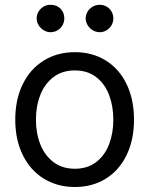

<svg xmlns="http://www.w3.org/2000/svg" viewBox="-20 -749 607 780"><path d="M42 -262.7Q42 -344.7 72.3 -406.7Q102.5 -468.8 157.7 -502.9Q212.9 -537.1 284.2 -537.1Q355.5 -537.1 410.2 -502.9Q464.8 -468.8 494.6 -406.7Q524.4 -344.7 524.4 -262.7Q524.4 -181.6 494.6 -119.6Q464.8 -57.6 410.2 -23.4Q355.5 10.7 284.2 10.7Q212.9 10.7 157.7 -23.4Q102.5 -57.6 72.3 -119.6Q42 -181.6 42 -262.7ZM440.4 -262.7Q440.4 -317.4 423.3 -362.8Q406.2 -408.2 371.1 -435.5Q335.9 -462.9 284.2 -462.9Q232.4 -462.9 196.8 -435.5Q161.1 -408.2 143.6 -362.8Q126 -317.4 126 -262.7Q126 -208 143.6 -163.1Q161.1 -118.2 196.8 -90.8Q232.4 -63.5 284.2 -63.5Q335.9 -63.5 371.1 -90.8Q406.2 -118.2 423.3 -163.1Q440.4 -208 440.4 -262.7ZM128.9 -673.8Q128.9 -689.5 136.7 -702.1Q144.5 -714.8 157.2 -722.2Q169.9 -729.5 184.6 -729.5Q201.2 -729.5 213.9 -722.7Q226.6 -715.8 233.9 -703.1Q241.2 -690.4 241.2 -673.8Q241.2 -659.2 233.9 -646.5Q226.6 -633.8 213.9 -626Q201.2 -618.2 184.6 -618.2Q170.9 -618.2 157.7 -626Q144.5 -633.8 136.7 -647Q128.9 -660.2 128.9 -673.8ZM328.1 -673.8Q328.1 -689.5 335.9 -702.1Q343.8 -714.8 356.9 -722.2Q370.1 -729.5 384.8 -729.5Q400.4 -729.5 413.1 -722.2Q425.8 -714.8 433.1 -702.1Q440.4 -689.5 440.4 -673.8Q440.4 -659.2 433.1 -646.5Q425.8 -633.8 413.1 -626Q400.4 -618.2 384.8 -618.2Q370.1 -618.2 356.9 -626Q343.8 -633.8 335.9 -647Q328.1 -660.2 328.1 -673.8Z"/></svg>

Font: Pretendard JP Variable
Style: Regular
Weight: 400
Designer: Base glyphs from Inter by Rasmus Andersson; Hangul glyphs from Noto Sans CJK(Source Han Sans) by Jang Soo-young and Kang
Foundry: Kil Hyung-jin
Version: Version 1.307;Glyphs 3.2 (3192)